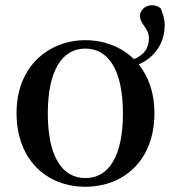

<svg xmlns="http://www.w3.org/2000/svg" viewBox="-20 -695 651 731"><path d="M305 -17C216 -17 162 -100 162 -263C162 -426 216 -510 305 -510C394 -510 448 -426 448 -263C448 -100 394 -17 305 -17ZM305 16C451 16 568 -84 568 -265C568 -342 545 -404 508 -450C571 -477 607 -533 607 -598C607 -625 600 -643 592 -663C582 -672 571 -675 558 -675C532 -675 513 -655 513 -635C513 -602 547 -589 547 -549C547 -514 530 -486 490 -470C442 -517 375 -542 305 -542C166 -542 43 -443 43 -265C43 -86 158 16 305 16Z"/></svg>

Font: Noto Serif CJK KR SemiBold
Style: Regular
Weight: 600
Designer: Ryoko NISHIZUKA 西塚涼子 (kana & ideographs); Frank Grießhammer (Latin, Greek & Cyrillic); Wenlong ZHANG 张文龙 (bopomofo); San
Foundry: Adobe
Version: Version 2.001;hotconv 1.1.0;makeotfexe 2.6.0